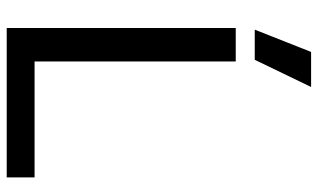

<svg xmlns="http://www.w3.org/2000/svg" viewBox="-212 -758 969 586"><g transform="rotate(90 273.0 -464.5)"><path d="M138 -929H245L162 -757H70ZM65 -699H167V-85H521V0H65Z"/></g></svg>

Font: Prompt
Style: Regular
Weight: 400
Designer: Katatrad Team
Foundry: CadsonDemak
Version: Version 1.001